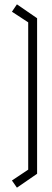

<svg xmlns="http://www.w3.org/2000/svg" viewBox="-20 -717 241 885"><path d="M58 148 35 115 110 65V-614L35 -663L58 -697L151 -633V84Z"/></svg>

Font: Turret Road Light
Style: Regular
Weight: 300
Designer: Noponies
Foundry: Noponies
Version: Version 1.001; ttfautohint (v1.8)